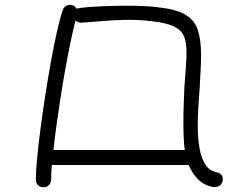

<svg xmlns="http://www.w3.org/2000/svg" viewBox="-20 -690 1040 804"><path d="M162 94Q148 94 139 85Q130 76 130 62Q130 28 135.5 -28.5Q141 -85 150 -154Q159 -223 170.5 -296.5Q182 -370 194.5 -438.5Q207 -507 219.5 -562Q232 -617 243 -648Q247 -659 255.5 -664.5Q264 -670 273 -670Q292 -670 300 -654Q319 -658 352 -660.5Q385 -663 425.5 -664.5Q466 -666 505 -666Q546 -666 581.5 -664.5Q617 -663 638 -660Q715 -652 754.5 -629.5Q794 -607 808 -565.5Q822 -524 822 -458Q822 -429 820 -394.5Q818 -360 816 -319Q813 -280 810.5 -241Q808 -202 808 -166Q808 -114 815 -72Q822 -30 839 -2.5Q856 25 886 31Q901 34 907 42Q913 50 913 61Q913 75 903 84.5Q893 94 876 94Q836 87 810.5 62Q785 37 770 1H197Q194 40 194 62Q194 76 185 85Q176 94 162 94ZM204 -62H754Q751 -76 749.5 -108.5Q748 -141 748 -179Q748 -220 749.5 -259.5Q751 -299 752 -323Q755 -369 758 -405.5Q761 -442 761 -470Q761 -509 752 -534Q743 -559 718 -574Q693 -589 646 -597Q583 -607 523 -607Q480 -607 431.5 -603.5Q383 -600 321 -595Q306 -595 296 -604Q286 -565 275 -511.5Q264 -458 253 -397Q242 -336 232.5 -274.5Q223 -213 215.5 -158Q208 -103 204 -62Z"/></svg>

Font: Hachi Maru Pop
Style: Regular
Weight: 400
Designer: Nontynet
Foundry: Nontynet
Version: Version 1.300